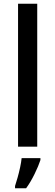

<svg xmlns="http://www.w3.org/2000/svg" viewBox="-20 -780 293 1021"><path d="M178 0H76V-760H178ZM195 71Q185 102 164 145Q143 188 119 221H60V209Q66 191 73.5 164.5Q81 138 87 110Q93 82 95 61H195Z"/></svg>

Font: Noto Sans Gurmukhi SemiCondensed Medium
Style: Regular
Weight: 500
Width: 4
Designer: Jelle Bosma - Monotype Design Team
Foundry: Monotype Imaging Inc.
Version: Version 2.004; ttfautohint (v1.8.4.7-5d5b)